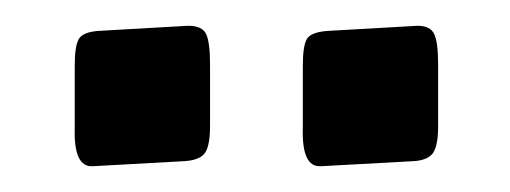

<svg xmlns="http://www.w3.org/2000/svg" viewBox="-20 -729 396 149"><path d="M38 -630V-678Q38 -693 41 -698.5Q44 -704 56 -705L126 -709Q137 -709 140 -702.5Q143 -696 143 -679V-631Q143 -617 139.5 -611Q136 -605 124 -604L52 -600Q37 -599 38 -630ZM215 -630V-678Q215 -693 218 -698.5Q221 -704 234 -705L304 -709Q314 -709 317 -702.5Q320 -696 320 -679V-631Q320 -617 316.5 -611Q313 -605 302 -604L229 -600Q214 -599 215 -630Z"/></svg>

Font: Federant
Style: Medium
Weight: 500
Designer: Cyreal (www.cyreal.org)
Foundry: Cyreal (www.cyreal.org)
Version: Version 1.010